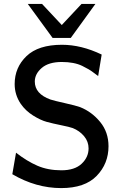

<svg xmlns="http://www.w3.org/2000/svg" viewBox="-20 -943 637 982"><path d="M122 -923H195L296 -815L397 -923H468L342 -749H249ZM43 -52 62 -162Q117 -119 171 -95.5Q225 -72 294 -72Q362 -72 397.5 -105.5Q433 -139 433 -184Q433 -219 410 -246.5Q387 -274 352 -288Q335 -294 293 -302.5Q251 -311 219.5 -319.5Q188 -328 149.5 -352Q111 -376 86 -412Q55 -458 55 -513Q55 -598 115.5 -656Q176 -714 297 -714Q396 -714 500 -664L482 -554Q478 -557 462 -569Q446 -581 433.5 -588.5Q421 -596 400.5 -606Q380 -616 353.5 -621Q327 -626 296 -626Q229 -626 193.5 -595.5Q158 -565 158 -526Q158 -463 238 -434Q256 -428 312 -415.5Q368 -403 390 -395Q450 -371 492.5 -319Q535 -267 535 -195Q535 -106 474.5 -43.5Q414 19 293 19Q164 19 43 -52Z"/></svg>

Font: Coval
Style: Medium
Weight: 500
Foundry: Context Ltd
Version: Version 001.000